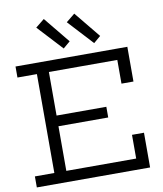

<svg xmlns="http://www.w3.org/2000/svg" viewBox="-105 -1092 997 1176"><g transform="rotate(-10 394.0 -504.0)"><path d="M438 -1008.5 570.5 -846.5 527 -809.5 384 -964.5ZM248.5 -1008.5 381 -846.5 337.5 -809.5 194 -964.5ZM532.5 -412.5V-346H190.5V-412.5ZM657.5 -216H732V0H27.5V-68.5H148.5V-683.5H27.5V-752H723V-536H648.5V-683.5H223V-68.5H657.5Z"/></g></svg>

Font: Hepta Slab ExtraLight
Style: Regular
Weight: 400
Version: Version 1.102